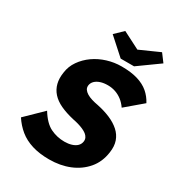

<svg xmlns="http://www.w3.org/2000/svg" viewBox="-215 -1050 1098 1193"><g transform="rotate(30 334.5 -454.0)"><path d="M319 10Q250 10 196.5 -6.5Q143 -23 104.5 -54.5Q66 -86 38 -129L158 -246Q199 -179 246 -156Q293 -133 347 -133Q374 -133 397 -140Q420 -147 434 -160.5Q448 -174 451 -194Q453 -209 447 -221Q441 -233 429.5 -242Q418 -251 401 -258.5Q384 -266 365 -271.5Q346 -277 325 -281Q269 -294 228.5 -313Q188 -332 163.5 -359.5Q139 -387 130 -422.5Q121 -458 128 -502Q134 -549 161.5 -588.5Q189 -628 229.5 -656.5Q270 -685 320 -700.5Q370 -716 422 -716Q491 -716 538.5 -701.5Q586 -687 617.5 -660Q649 -633 669 -595L550 -494Q532 -520 510 -537Q488 -554 462 -563Q436 -572 407 -572Q377 -572 354.5 -564.5Q332 -557 318 -543.5Q304 -530 301 -511Q299 -494 307 -482Q315 -470 330.5 -460.5Q346 -451 367.5 -444.5Q389 -438 412 -434Q465 -423 507 -405Q549 -387 578 -361Q607 -335 619.5 -299.5Q632 -264 625 -217Q615 -144 572 -93.5Q529 -43 464 -16.5Q399 10 319 10ZM392 -755 273 -862 331 -918 468 -848H438L595 -918L637 -862L488 -755Z"/></g></svg>

Font: Lexend
Style: Bold Italic
Weight: 700
Italic angle: -8.13011°
Designer: Bonnie Shaver-Troup, Thomas Jockin
Foundry: Lexend
Version: Version 1.007